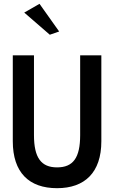

<svg xmlns="http://www.w3.org/2000/svg" viewBox="-20 -983 608 1006"><path d="M290 -818 187 -963 107 -917 241 -801ZM400 -693V-275C400 -156 363 -106 279 -106C196 -106 158 -156 158 -275V-693H47V-243C47 -79 132 3 279 3C424 3 511 -79 511 -243V-693Z"/></svg>

Font: Bluebird
Style: LiNrw
Weight: 300
Designer: Jasper
Foundry: Cannot Into Space Fonts
Version: Version 0.98